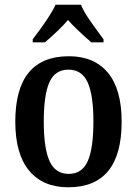

<svg xmlns="http://www.w3.org/2000/svg" viewBox="-20 -786 583 816"><path d="M45 -269Q45 -547 273 -547Q380 -547 438.5 -477Q497 -407 497 -269Q497 10 270 10Q163 10 104 -60.5Q45 -131 45 -269ZM377 -269Q377 -382 352.5 -436Q328 -490 271 -490Q214 -490 190 -436.5Q166 -383 166 -269Q166 -156 190.5 -101.5Q215 -47 272 -47Q329 -47 353 -101.5Q377 -156 377 -269ZM119 -619Q195 -718 216 -766H324Q336 -737 358 -705Q380 -673 420 -619V-606H368Q299 -666 269 -701Q236 -662 171 -606H119Z"/></svg>

Font: Noto Serif NarrowSemiBold
Style: Regular
Weight: 600
Width: 4
Designer: Monotype Design Team
Foundry: Monotype Imaging Inc.
Version: Version 1.001